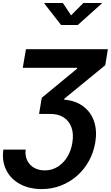

<svg xmlns="http://www.w3.org/2000/svg" viewBox="-24 -1059 747 1294"><path d="M-1.5 -50.8H148.9Q144 -9.3 159.4 22.2Q174.8 53.7 205.6 71.5Q236.3 89.4 277.8 89.4Q326.2 89.4 365 64.9Q403.8 40.5 429.4 -1.2Q455.1 -43 463.4 -96.2Q473.6 -156.7 457.8 -200.2Q441.9 -243.7 405.3 -267.6Q368.7 -291.5 315.9 -291H239.3L257.3 -399.9L495.6 -596.2V-602.1H129.4L150.9 -727.5H703.1L685.5 -619.6L409.7 -394L408.2 -387.2Q484.4 -381.3 536.1 -343Q587.9 -304.7 609.6 -241.9Q631.3 -179.2 618.2 -98.6Q606.4 -30.3 574.5 27.1Q542.5 84.5 494.1 126.7Q445.8 168.9 385.5 192.1Q325.2 215.3 257.8 215.3Q172.9 215.3 110.6 181.4Q48.3 147.5 18.1 87.2Q-12.2 26.9 -1.5 -50.8ZM399.9 -1038.6 455.1 -955.6 537.6 -1038.6H663.1L662.1 -1035.6L500.5 -890.6H387.7L274.4 -1035.6L275.4 -1038.6Z"/></svg>

Font: Inter 17pt
Style: Bold Italic
Weight: 700
Italic angle: -9.3988°
Version: Version 4.001;git-66647c0bb